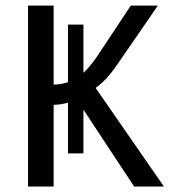

<svg xmlns="http://www.w3.org/2000/svg" viewBox="-20 -679 640 699"><path d="M82 -658.7H175.3V-371.1Q201.7 -371.1 227.5 -379.9V-589.4H283.7V-414.1Q306.6 -434.6 333.5 -473.6L456.1 -658.7H554.7L410.2 -448.7Q390.1 -419.4 372.6 -399.2Q355 -378.9 328.1 -358.9L576.7 0H468.3L283.7 -279.8V-120.6H227.5V-305.2Q199.2 -297.4 175.3 -297.4V0H82Z"/></svg>

Font: Courier New
Style: Regular
Weight: 400
Designer: Steve Matteson
Foundry: Ascender Corporation
Version: Version 2.00.3